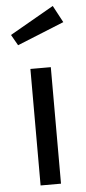

<svg xmlns="http://www.w3.org/2000/svg" viewBox="-56 -833 388 865"><g transform="rotate(-5 138.0 -400.5)"><path d="M216.8 -800.8 257.8 -724.1 45.9 -638.2 18.1 -687ZM184.1 -526.9V0H91.8V-526.9Z"/></g></svg>

Font: FiraGO
Style: Regular
Weight: 400
Designer: bBox Type
Foundry: bBox Type GmbH
Version: Version 1.001;PS 001.001;hotconv 1.0.88;makeotf.lib2.5.64775